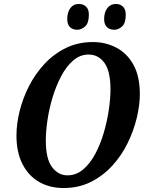

<svg xmlns="http://www.w3.org/2000/svg" viewBox="-20 -937 733 968"><path d="M300 11Q232 11 178.5 -19Q125 -49 94 -108.5Q63 -168 63 -254Q63 -312 79 -377Q95 -442 126.5 -503.5Q158 -565 204.5 -615Q251 -665 312 -695Q373 -725 449 -725Q512 -725 566 -697Q620 -669 652.5 -611Q685 -553 685 -462Q685 -407 669.5 -342.5Q654 -278 623.5 -215.5Q593 -153 546.5 -102Q500 -51 438.5 -20Q377 11 300 11ZM320 -53Q364 -53 399 -82.5Q434 -112 460 -160.5Q486 -209 503 -267Q520 -325 528.5 -382.5Q537 -440 537 -487Q537 -578 506.5 -620Q476 -662 427 -662Q384 -662 349.5 -632.5Q315 -603 289 -554Q263 -505 245.5 -447.5Q228 -390 219.5 -332.5Q211 -275 211 -228Q211 -136 242.5 -94.5Q274 -53 320 -53ZM556 -787Q533 -787 519 -800.5Q505 -814 505 -841Q505 -875 521 -896Q537 -917 564 -917Q586 -917 600 -903.5Q614 -890 614 -863Q614 -820 595.5 -803.5Q577 -787 556 -787ZM370 -787Q346 -787 332.5 -800.5Q319 -814 319 -841Q319 -875 334.5 -896Q350 -917 378 -917Q400 -917 414 -903.5Q428 -890 428 -863Q428 -820 409 -803.5Q390 -787 370 -787Z"/></svg>

Font: Noto Serif Condensed
Style: Bold Italic
Weight: 700
Width: 3
Italic angle: -12°
Designer: Monotype Design Team
Foundry: Monotype Imaging Inc.
Version: Version 2.014